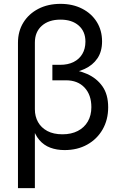

<svg xmlns="http://www.w3.org/2000/svg" viewBox="-20 -757 623 981"><path d="M71.8 204.1V-538.6Q71.8 -597.2 99.4 -641.8Q127 -686.5 176 -711.9Q225.1 -737.3 289.1 -737.3Q351.6 -737.3 399.7 -712.6Q447.8 -688 474.6 -644.8Q501.5 -601.6 501.5 -545.4Q501.5 -494.1 478 -459.2Q454.6 -424.3 412.6 -404.8Q370.6 -385.3 314.9 -379.9V-405.3Q375.5 -400.9 424.8 -379.2Q474.1 -357.4 503.4 -315.9Q532.7 -274.4 532.7 -209Q532.7 -145 504.2 -95.5Q475.6 -45.9 425.5 -18.1Q375.5 9.8 310.1 9.8Q270 9.8 237.1 -2.4Q204.1 -14.6 180.7 -42Q157.2 -69.3 145.5 -113.3L158.2 -117.7V204.1ZM299.3 -70.8Q344.2 -70.8 377.4 -87.9Q410.6 -105 428.7 -136.2Q446.8 -167.5 446.8 -209.5Q446.8 -272.5 411.9 -309.6Q377 -346.7 316.9 -346.7H247.6V-425.8H287.6Q327.1 -425.8 356 -440.2Q384.8 -454.6 400.6 -481.2Q416.5 -507.8 416.5 -544.4Q416.5 -596.2 382.1 -626.5Q347.7 -656.7 289.1 -656.7Q229 -656.7 193.6 -625.2Q158.2 -593.8 158.2 -539.6V-198.7Q158.2 -162.1 174.3 -133.3Q190.4 -104.5 221.9 -87.6Q253.4 -70.8 299.3 -70.8Z"/></svg>

Font: Inter 20pt
Style: Regular
Weight: 400
Version: Version 4.001;git-66647c0bb